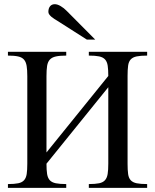

<svg xmlns="http://www.w3.org/2000/svg" viewBox="-20 -914 754 934"><path d="M412.1 0V-18.6Q443.4 -18.6 462.2 -22.5Q481 -26.4 490.7 -37.4Q500.5 -48.3 503.7 -67.6Q506.8 -86.9 506.8 -117.7V-489.7L206.1 -117.7Q206.1 -86.4 209.2 -67.1Q212.4 -47.9 222.4 -37.1Q232.4 -26.4 251.5 -22.5Q270.5 -18.6 302.2 -18.6V0H18.6V-18.6Q50.3 -18.6 68.8 -22.5Q87.4 -26.4 97.2 -37.4Q106.9 -48.3 109.9 -67.6Q112.8 -86.9 112.8 -117.7V-543.5Q112.8 -573.7 109.6 -593.3Q106.4 -612.8 96.7 -624Q86.9 -635.3 68.1 -639.4Q49.3 -643.6 18.6 -643.6V-662.1H302.2V-643.6Q271 -643.6 252 -639.4Q232.9 -635.3 222.7 -624.3Q212.4 -613.3 209.2 -593.8Q206.1 -574.2 206.1 -543.5V-172.4L506.8 -544.4Q506.8 -575.2 503.9 -594.5Q501 -613.8 491 -624.8Q481 -635.7 462.4 -639.6Q443.8 -643.6 412.1 -643.6V-662.1H695.8V-643.6Q663.6 -643.6 644.8 -639.6Q626 -635.7 616 -625Q606 -614.3 603.3 -595Q600.6 -575.7 600.6 -544.4V-117.7Q600.6 -86.4 603.3 -67.1Q606 -47.9 616 -37.1Q626 -26.4 644.8 -22.5Q663.6 -18.6 695.8 -18.6V0ZM402.8 -721.2 258.8 -813Q252.4 -816.9 244.9 -821.5Q237.3 -826.2 230.7 -831.8Q224.1 -837.4 219.7 -843.5Q215.3 -849.6 215.3 -856Q215.3 -873.5 223.6 -883.5Q231.9 -893.6 246.6 -893.6Q259.3 -893.6 275.1 -884.3Q291 -875 304.7 -860.8L443.4 -721.2Z"/></svg>

Font: Doulos SIL Cyr
Style: Regular
Weight: 400
Designer: Walt Agee, Victor Gaultney, Peter Martin, Debbi Hosken, Becca Hirsbrunner
Foundry: SIL International
Version: Version 5.000